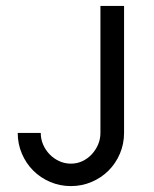

<svg xmlns="http://www.w3.org/2000/svg" viewBox="-20 -620 520 650"><path d="M400 -170Q400 -133 386 -100Q372 -67 347.5 -42.5Q323 -18 290 -4Q257 10 220 10Q183 10 150 -4Q117 -18 92.5 -42.5Q68 -67 54 -100Q40 -133 40 -170H118Q118 -149 126 -130.5Q134 -112 148 -97.5Q162 -83 180.5 -74.5Q199 -66 220 -66Q241 -66 259 -74.5Q277 -83 290.5 -97.5Q304 -112 312 -130.5Q320 -149 320 -170V-600H400Z"/></svg>

Font: Gauge
Style: Regular
Weight: 400
Designer: Daniel Pimley
Foundry: Daniel Pimley
Version: Version 2.0